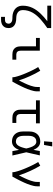

<svg xmlns="http://www.w3.org/2000/svg" viewBox="1295 -2090 1010 3640"><g transform="rotate(90 1800.0 -270.0)"><path d="M300 215V141H353Q368 141 382.5 137.5Q397 134 408 124Q419 114 424 100Q429 86 429 71Q429 53 419 38Q409 23 393.5 14.5Q378 6 360.5 3Q343 0 325.5 0Q308 0 290.5 -1Q273 -2 255.5 -5Q238 -8 221 -13.5Q204 -19 188.5 -26.5Q173 -34 158.5 -44.5Q144 -55 132.5 -68Q121 -81 112 -96.5Q103 -112 97.5 -129Q92 -146 90 -163.5Q88 -181 88 -198Q88 -246 98.5 -292.5Q109 -339 129.5 -382Q150 -425 178.5 -463.5Q207 -502 239.5 -536Q272 -570 308 -601.5Q344 -633 382 -662H88V-735H512V-662Q471 -634 431 -603.5Q391 -573 353.5 -540Q316 -507 282.5 -469.5Q249 -432 223.5 -389Q198 -346 184.5 -297Q171 -248 171 -198Q171 -180 175.5 -161.5Q180 -143 190.5 -128Q201 -113 216 -102Q231 -91 248.5 -84.5Q266 -78 284.5 -76Q303 -74 321 -73H322Q344 -73 366.5 -70.5Q389 -68 410.5 -61.5Q432 -55 451.5 -43Q471 -31 485 -13.5Q499 4 505.5 26Q512 48 512 71Q512 91 508 111Q504 131 493.5 148.5Q483 166 467 179.5Q451 193 432.5 201Q414 209 394 212Q374 215 353 215Z M1013 0Q993 0 972 -3.5Q951 -7 932.5 -16Q914 -25 899 -40Q884 -55 875 -74Q866 -93 862.5 -113.5Q859 -134 859 -155V-447H699V-520H941V-155Q941 -139 945 -124Q949 -109 958.5 -97Q968 -85 983 -79.5Q998 -74 1013 -74H1111V0Z M1445 0Q1445 -27 1438.5 -52.5Q1432 -78 1424.5 -103.5Q1417 -129 1408 -154Q1399 -179 1389.5 -203.5Q1380 -228 1369.5 -252.5Q1359 -277 1348 -301.5Q1337 -326 1326 -349.5Q1315 -373 1303 -397Q1291 -421 1278 -444Q1265 -467 1251 -489L1321 -528Q1350 -481 1375.5 -431.5Q1401 -382 1424 -331Q1447 -280 1467.5 -228.5Q1488 -177 1504 -124Q1519 -151 1532.5 -178.5Q1546 -206 1559 -234Q1572 -262 1584 -290.5Q1596 -319 1605.5 -348Q1615 -377 1622 -407Q1629 -437 1629 -468V-520H1712V-468Q1712 -436 1705 -405Q1698 -374 1688.5 -344Q1679 -314 1667.5 -284.5Q1656 -255 1643 -226Q1630 -197 1616 -168.5Q1602 -140 1587.5 -111.5Q1573 -83 1558 -55.5Q1543 -28 1528 0Z M2213 0Q2193 0 2172 -3.5Q2151 -7 2132.5 -16Q2114 -25 2099 -40Q2084 -55 2075 -74Q2066 -93 2062.5 -113.5Q2059 -134 2059 -155V-447H1882V-520H2318V-447H2141V-155Q2141 -139 2145 -124Q2149 -109 2158.5 -97Q2168 -85 2183 -79.5Q2198 -74 2213 -74H2311V0Z M2666 8Q2638 8 2611 2Q2584 -4 2560 -18.5Q2536 -33 2518.5 -54.5Q2501 -76 2490.5 -101.5Q2480 -127 2476 -154.5Q2472 -182 2472 -210V-310Q2472 -338 2476 -365.5Q2480 -393 2490.5 -418.5Q2501 -444 2518.5 -465.5Q2536 -487 2560 -501.5Q2584 -516 2611 -522Q2638 -528 2666 -528Q2693 -528 2718.5 -518Q2744 -508 2763 -489.5Q2782 -471 2796.5 -448Q2811 -425 2821 -400Q2827 -430 2832.5 -460Q2838 -490 2843 -520H2926Q2911 -456 2897 -391.5Q2883 -327 2867 -263Q2883 -198 2897.5 -132Q2912 -66 2928 0H2845Q2839 -31 2833.5 -62Q2828 -93 2822 -125Q2812 -99 2798 -75.5Q2784 -52 2764.5 -33Q2745 -14 2719 -3Q2693 8 2666 8ZM2666 -66Q2687 -66 2705.5 -77Q2724 -88 2736.5 -105Q2749 -122 2758 -141.5Q2767 -161 2773.5 -181.5Q2780 -202 2785.5 -222.5Q2791 -243 2795 -263Q2791 -283 2785.5 -303Q2780 -323 2773 -342.5Q2766 -362 2757.5 -381Q2749 -400 2736 -416.5Q2723 -433 2705 -443.5Q2687 -454 2666 -454Q2649 -454 2632 -449.5Q2615 -445 2601.5 -434.5Q2588 -424 2578.5 -409Q2569 -394 2564 -378Q2559 -362 2557 -344.5Q2555 -327 2555 -310V-210Q2555 -193 2557 -175.5Q2559 -158 2564 -142Q2569 -126 2578.5 -111Q2588 -96 2601.5 -85.5Q2615 -75 2632 -70.5Q2649 -66 2666 -66ZM2659 -600 2671 -755H2756L2728 -600Z M3245 0Q3245 -27 3238.5 -52.5Q3232 -78 3224.5 -103.5Q3217 -129 3208 -154Q3199 -179 3189.5 -203.5Q3180 -228 3169.5 -252.5Q3159 -277 3148 -301.5Q3137 -326 3126 -349.5Q3115 -373 3103 -397Q3091 -421 3078 -444Q3065 -467 3051 -489L3121 -528Q3150 -481 3175.5 -431.5Q3201 -382 3224 -331Q3247 -280 3267.5 -228.5Q3288 -177 3304 -124Q3319 -151 3332.5 -178.5Q3346 -206 3359 -234Q3372 -262 3384 -290.5Q3396 -319 3405.5 -348Q3415 -377 3422 -407Q3429 -437 3429 -468V-520H3512V-468Q3512 -436 3505 -405Q3498 -374 3488.5 -344Q3479 -314 3467.5 -284.5Q3456 -255 3443 -226Q3430 -197 3416 -168.5Q3402 -140 3387.5 -111.5Q3373 -83 3358 -55.5Q3343 -28 3328 0Z"/></g></svg>

Font: Nova Nerd Font
Style: Regular
Weight: 400
Designer: Belleve Invis
Foundry: Belleve Invis
Version: Version 24.1.4; ttfautohint (v1.8.4);Nerd Fonts 3.1.1